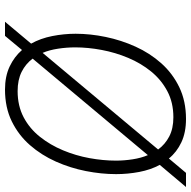

<svg xmlns="http://www.w3.org/2000/svg" viewBox="-18 -734 764 768"><g transform="rotate(90 364.0 -350.0)"><path d="M67 12 154.5 -92.5Q133.5 -130 124.2 -177Q115 -224 115 -270.5Q115 -329 127.8 -390.8Q140.5 -452.5 166.5 -510Q192.5 -567.5 233 -613Q273.5 -658.5 329 -685.2Q384.5 -712 456 -712Q510 -712 549.2 -693.5Q588.5 -675 614 -643.5L671.5 -712H728L639.5 -607Q659 -571 667.8 -525Q676.5 -479 676.5 -432.5Q676.5 -373.5 664.2 -311.2Q652 -249 626.2 -191.2Q600.5 -133.5 560.5 -87.8Q520.5 -42 465.2 -15Q410 12 338.5 12Q285.5 12 246.2 -6.5Q207 -25 180 -56L123.5 12ZM344.5 -38.5Q403.5 -38.5 449 -62.5Q494.5 -86.5 527.2 -127.8Q560 -169 581.2 -220Q602.5 -271 612.5 -325.8Q622.5 -380.5 622.5 -432Q622.5 -465 617.2 -498.8Q612 -532.5 600.5 -559.5L214.5 -98.5Q235.5 -70.5 267.5 -54.5Q299.5 -38.5 344.5 -38.5ZM191.5 -138.5 578 -600.5Q557.5 -628.5 525.8 -645Q494 -661.5 449 -661.5Q390 -661.5 344.5 -637.2Q299 -613 266 -572.5Q233 -532 211.5 -480.8Q190 -429.5 179.8 -374.8Q169.5 -320 169.5 -269Q169.5 -234.5 174.8 -200Q180 -165.5 191.5 -138.5Z"/></g></svg>

Font: Overpass ExtraLight
Style: Italic
Weight: 250
Italic angle: -10°
Designer: Delve Withrington, Dave Bailey, Thomas Jockin
Foundry: Delve Fonts LLC
Version: Version 4.000